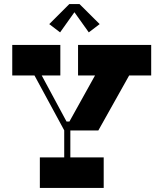

<svg xmlns="http://www.w3.org/2000/svg" viewBox="-20 -920 800 940"><path d="M720.2 -550.6H362.1V-700H720.2ZM275.4 -550.6H40V-700H275.4ZM289.7 -325.1H331.7L311.7 -285.1ZM487.7 0H175.1V-149.4H487.7ZM294.4 -304H324.4V-139.8H294.4ZM461.4 -281.2H294.8L133.6 -578.6L168.6 -579.6L312.7 -312.1L492.5 -635.6L659.9 -635.4ZM221.1 -802 319.3 -900H369.4L467.9 -802L414.7 -761.5L322.9 -890.2H365.8L274.2 -761.5Z"/></svg>

Font: Space Cowgirl
Style: Regular
Weight: 400
Designer: Valery Marier
Foundry: Valery Marier
Version: Version 1.000